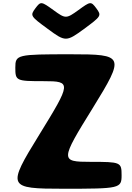

<svg xmlns="http://www.w3.org/2000/svg" viewBox="-20 -1158 809 1178"><path d="M197 -1107C164 -1062 166 -1059 274 -980C381 -901 387 -901 495 -980C602 -1059 604 -1062 571 -1107C538 -1151 535 -1150 461 -1096C386 -1042 382 -1042 308 -1096C233 -1150 230 -1151 197 -1107ZM414 -825C84 -825 74 -823 74 -743C74 -662 79 -660 249 -660C419 -660 418 -651 220 -330C22 -9 26 0 371 0C716 0 726 -2 726 -83C726 -163 721 -165 535 -165C349 -165 350 -174 549 -495C747 -816 743 -825 414 -825Z"/></svg>

Font: Hussar Print
Style: Bold
Weight: 700
Foundry: Cannot Into Space Fonts
Version: Version 2.00